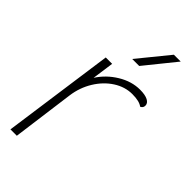

<svg xmlns="http://www.w3.org/2000/svg" viewBox="-247 -838 893 893"><g transform="rotate(45 200.0 -391.5)"><path d="M394 -522Q394 -507 380 -501Q360 -517 313 -517Q265 -517 221.5 -489Q178 -461 148.5 -413Q119 -365 111 -307L70 0H28L105 -550H147L132 -443Q164 -493 216.5 -525Q269 -557 324 -557Q358 -557 376 -547.5Q394 -538 394 -522ZM320 -783H365L243 -632H197Z"/></g></svg>

Font: Krub ExtraLight
Style: Italic
Weight: 275
Italic angle: -8°
Designer: Ekaluck Peanpanawate
Foundry: Cadson Demak Co.,Ltd.
Version: Version 1.000; ttfautohint (v1.6)